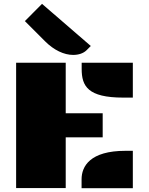

<svg xmlns="http://www.w3.org/2000/svg" viewBox="-20 -997 789 1017"><path d="M412.6 -631.8C412.6 -541 444.8 -480 632.8 -480H683.6V-664.6H412.6ZM65.4 -1H328.1V-269.5H523.9V-397H328.1V-664.6H65.4ZM412.1 0H683.6V-198.2H645C456.5 -198.2 412.1 -115.7 412.1 -47.4ZM367.2 -706.1C396.5 -706.1 421.9 -714.4 439 -731.4L460.9 -753.4L202.6 -976.6L111.8 -885.3L219.2 -777.8C265.6 -731.4 319.3 -706.1 367.2 -706.1Z"/></svg>

Font: Plaster
Style: Regular
Weight: 400
Designer: Eben Sorkin
Foundry: Eben Sorkin
Version: Version 1.007